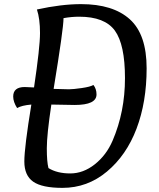

<svg xmlns="http://www.w3.org/2000/svg" viewBox="-20 -900 770 931"><path d="M63 -376Q44 -406 44 -432Q44 -478 100 -478Q105 -478 145 -476Q174 -671 174 -740Q174 -809 159 -854Q278 -880 373 -880Q528 -880 609.5 -806.5Q691 -733 691 -569Q691 -405 642 -276Q593 -147 498.5 -68Q404 11 283 11Q184 11 141 -19Q98 -49 98 -117Q98 -185 132 -393Q85 -389 63 -376ZM229 -393Q207 -247 207 -181Q207 -115 215 -85Q257 -59 320.5 -59Q384 -59 440 -103.5Q496 -148 526 -218Q586 -358 586 -521Q586 -684 537 -751.5Q488 -819 364 -819Q326 -819 288 -812Q288 -761 240 -469Q294 -467 314 -467Q334 -467 376 -473Q418 -479 433 -488Q448 -469 448 -442Q448 -391 342 -391Q317 -391 229 -393Z"/></svg>

Font: Paprika
Style: Regular
Weight: 400
Designer: Eduardo Rodriguez Tunni
Foundry: Eduardo Rodriguez Tunni
Version: Version 1.001